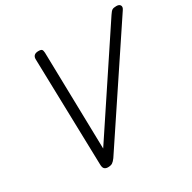

<svg xmlns="http://www.w3.org/2000/svg" viewBox="-216 -1230 1457 1458"><g transform="rotate(-30 512.5 -500.5)"><path d="M322 14Q303 14 291.5 3.5Q280 -7 280 -38L256 -970Q255 -991 267 -1003Q279 -1015 305 -1015Q328 -1015 334.5 -1007Q341 -999 342 -979L361 -128L923 -975Q940 -1001 951.5 -1008Q963 -1015 988 -1015Q1014 -1015 1022 -999.5Q1030 -984 1015 -963L391 -26Q375 -4 361 5Q347 14 322 14Z"/></g></svg>

Font: Playwrite NZ
Style: Regular
Weight: 400
Designer: Veronika Burian, José Scaglione
Foundry: TypeTogether
Version: Version 1.002